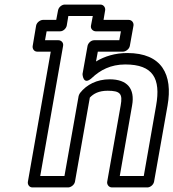

<svg xmlns="http://www.w3.org/2000/svg" viewBox="-20 -795 759 840"><path d="M460 -448C404 -448 359 -425 330 -388C327 -384 325 -378 324 -375L262 -25H156L256 -594C259 -609 247 -619 236 -619H177L184 -658H243C258 -658 270 -672 272 -683L279 -725H386L378 -683C375 -668 388 -658 399 -658H509L502 -619H392C377 -619 365 -605 363 -594L341 -471C341 -471 343 -418 382 -454C418 -488 464 -513 528 -513C650 -513 684 -451 663 -333L609 -25H504L558 -334C571 -407 537 -448 460 -448ZM451 -398C507 -398 517 -384 508 -334L449 0C447 11 455 25 470 25H625C636 25 651 15 654 0L713 -333C737 -469 688 -563 537 -563C484 -563 438 -549 400 -526L408 -569H518C529 -569 545 -579 548 -594L564 -683C566 -694 558 -708 543 -708H433L440 -750C442 -761 434 -775 419 -775H263C252 -775 237 -765 234 -750L226 -708H168C157 -708 141 -698 138 -683L123 -594C121 -583 128 -569 143 -569H202L102 0C100 11 107 25 122 25H278C289 25 305 15 308 0L373 -368C389 -385 412 -398 451 -398Z"/></svg>

Font: Asimov
Style: WidOuIt
Weight: 500
Designer: Google
Version: Version 2.000980; 2014